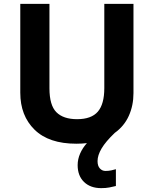

<svg xmlns="http://www.w3.org/2000/svg" viewBox="-20 -734 796 994"><path d="M485 100Q485 125 497 138Q509 151 526 151Q542 151 556 148Q570 145 580 142V229Q564 233 546 236.5Q528 240 504 240Q448 240 415 208Q382 176 382 121Q382 90 395 60.5Q408 31 430 7Q404 10 375 10Q233 10 159 -62.5Q85 -135 85 -254V-714H236V-277Q236 -189 272 -153Q308 -117 379 -117Q453 -117 486.5 -156Q520 -195 520 -278V-714H671V-252Q671 -188 647 -134.5Q623 -81 574 -46Q527 -1 506 34.5Q485 70 485 100Z"/></svg>

Font: Noto Sans Balinese
Style: Bold
Weight: 700
Designer: Aditya Bayu, David Williams
Foundry: David Williams
Version: Version 2.005; ttfautohint (v1.8.4.7-5d5b)